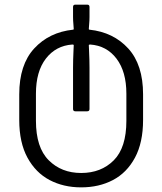

<svg xmlns="http://www.w3.org/2000/svg" viewBox="-20 -580 700 828"><path d="M63 -63V-173Q63 -301 127.5 -371Q192 -441 295 -452Q298 -452 298 -455Q298 -461 296.5 -476Q295 -491 295 -507V-550Q295 -560 305 -560H356Q366 -560 366 -550V-507Q366 -491 364.5 -476Q363 -461 363 -455Q363 -452 366 -452Q469 -441 533 -371Q597 -301 597 -173V-63Q597 35 562 100Q527 165 467 196.5Q407 228 330 228Q254 228 194 196.5Q134 165 98.5 100Q63 35 63 -63ZM330 166Q416 166 470.5 111.5Q525 57 525 -59V-176Q525 -271 482.5 -327Q440 -383 369 -388Q363 -388 363 -385L364 -363Q366 -321 366 -287V-110Q366 -100 356 -100H305Q295 -100 295 -110V-287Q295 -321 297 -363L298 -385Q298 -388 292 -388Q221 -383 178 -327.5Q135 -272 135 -176V-59Q135 56 190 111Q245 166 330 166Z"/></svg>

Font: Barlow GEO
Style: Regular
Weight: 400
Designer: Jeremy Tribby
Foundry: Tribby Type
Version: Version 1.408